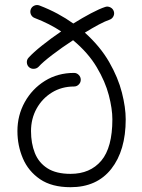

<svg xmlns="http://www.w3.org/2000/svg" viewBox="-20 -741 577 780"><path d="M266.6 19.5Q190.4 19.5 142.8 -12.9Q95.2 -45.4 73 -97.4Q50.8 -149.4 50.8 -208.5Q50.8 -272.5 80.6 -326.2Q110.4 -379.9 162.4 -412.4Q214.4 -444.8 280.8 -444.8Q292 -444.8 300 -436.5Q308.1 -428.2 308.1 -417Q308.1 -405.8 300 -397.7Q292 -389.6 280.8 -389.6Q230.5 -389.6 190.9 -365.2Q151.4 -340.8 128.7 -299.8Q106 -258.8 106 -208.5Q106 -158.7 121.6 -119.4Q137.2 -80.1 172.6 -57.4Q208 -34.7 266.6 -34.7Q346.2 -34.7 391.4 -88.1Q436.5 -141.6 436.5 -256.3Q436.5 -298.8 422.1 -354.2Q407.7 -409.7 372.8 -468.3Q337.9 -526.9 276.9 -577.6Q231.9 -548.3 192.6 -518.3Q153.3 -488.3 136.7 -469.7Q128.9 -461.9 117.4 -461.4Q106 -460.9 97.7 -468.3Q89.8 -475.6 89.1 -487.1Q88.4 -498.5 96.2 -506.8Q115.2 -527.8 151.1 -556.4Q187 -585 228.5 -613.3Q205.1 -628.9 178.2 -642.6Q151.4 -656.2 120.6 -668Q110.4 -671.9 105.7 -682.1Q101.1 -692.4 105 -703.1Q108.9 -713.4 119.1 -718Q129.4 -722.7 140.1 -718.8Q179.7 -703.6 214.1 -685.1Q248.5 -666.5 277.8 -645.5Q315.4 -668.9 349.6 -687Q383.8 -705.1 407.7 -712.9Q418.5 -716.3 428.7 -710.9Q439 -705.6 442.4 -694.8Q445.8 -684.1 440.4 -674.1Q435.1 -664.1 424.3 -660.6Q408.2 -655.3 381.8 -641.4Q355.5 -627.4 324.7 -608.4Q387.2 -552.2 423.6 -488.8Q460 -425.3 475.3 -364.7Q490.7 -304.2 490.7 -256.3Q490.7 -129.4 432.1 -54.9Q373.5 19.5 266.6 19.5Z"/></svg>

Font: Mikhak Light
Style: Regular
Weight: 300
Designer: Amin Abedi
Version: Version 3.3